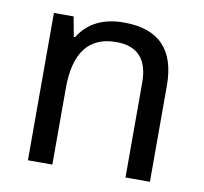

<svg xmlns="http://www.w3.org/2000/svg" viewBox="-66 -617 732 688"><g transform="rotate(10 300.0 -273.0)"><path d="M433.1 0V-345.2Q433.1 -472.2 316.9 -472.2Q167 -472.2 167 -277.8V0H78.1V-536.1H149.9L163.1 -463.9H168Q218.3 -545.9 332 -545.9Q522 -545.9 522 -350.1V0Z"/></g></svg>

Font: TypoPRO Noto Mono
Style: Regular
Weight: 400
Designer: Monotype Design Team
Foundry: Monotype Imaging Inc.
Version: Version 1.00